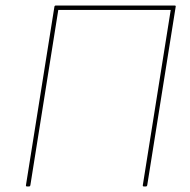

<svg xmlns="http://www.w3.org/2000/svg" viewBox="-20 -675 686 695"><path d="M78 0Q73 0 74 -5L177 -651Q178 -655 182 -655H612Q617 -655 616 -651L513 -5Q512 0 508 0H501Q496 0 497 -5L598 -639H191L90 -5Q89 0 85 0Z"/></svg>

Font: Sofia Sans Hairline
Style: Italic
Weight: 1
Italic angle: -9°
Designer: Botio Nikoltchev, Ani Petrova
Foundry: lettersoup
Version: Version 4.102